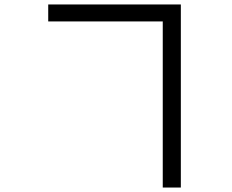

<svg xmlns="http://www.w3.org/2000/svg" viewBox="-20 -790 1040 860"><path d="M196 -770V-694H709V50H790V-770Z"/></svg>

Font: Microsoft YaHei
Style: Regular
Weight: 400
Designer: Ryoko NISHIZUKA 西塚涼子 (kana, bopomofo & ideographs); Paul D. Hunt (Latin, Greek & Cyrillic); Sandoll Communications 산돌커뮤니
Foundry: Adobe
Version: Version 2.001;hotconv 1.0.111;makeotfexe 2.5.65597